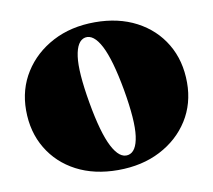

<svg xmlns="http://www.w3.org/2000/svg" viewBox="-61 -549 700 630"><g transform="rotate(-10 288.5 -233.5)"><path d="M292.5 -479Q371 -479 430.5 -447.8Q490 -416.5 523.2 -360.8Q556.5 -305 556.5 -231.5Q556.5 -161.5 521.8 -106.5Q487 -51.5 425.8 -19.8Q364.5 12 284.5 12Q205.5 12 146.2 -19Q87 -50 53.8 -105.5Q20.5 -161 20.5 -233.5Q20.5 -303.5 55.5 -359Q90.5 -414.5 151.8 -446.8Q213 -479 292.5 -479ZM325 -31Q353 -36.5 360 -87.5Q367 -138.5 348.5 -244Q330 -347 305.8 -393.8Q281.5 -440.5 252.5 -435Q225 -429 218 -378.2Q211 -327.5 229.5 -222Q247.5 -119 271.8 -72.2Q296 -25.5 325 -31Z"/></g></svg>

Font: Fraunces 72pt S000 Black
Style: Regular
Weight: 900
Version: Version 1.000; ttfautohint (v1.8.3)